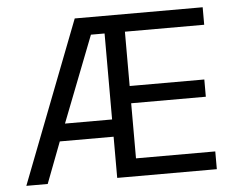

<svg xmlns="http://www.w3.org/2000/svg" viewBox="-47 -686 936 743"><g transform="rotate(-5 420.5 -314.5)"><path d="M26 0 269 -629H766V-561H458V-350H748V-283H458V-69H766V0H379V-160H170L109 0ZM196 -227H379V-561H326Z"/></g></svg>

Font: Karmilla
Style: Regular
Weight: 400
Designer: Jonathan Pinhorn
Version: Version 1.000